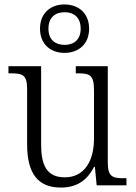

<svg xmlns="http://www.w3.org/2000/svg" viewBox="-20 -834 610 864"><path d="M270 -596C332 -596 381 -634 381 -705C381 -776 332 -814 270 -814C209 -814 160 -776 160 -705C160 -634 209 -596 270 -596ZM271 -632C230 -632 198 -654 198 -705C198 -757 230 -779 271 -779C311 -779 343 -757 343 -705C343 -654 311 -632 271 -632ZM254 10C323 10 371 -20 403 -83H407L415 0H549V-32H537C487 -32 465 -38 465 -103V-536H321V-504H329C384 -504 403 -497 403 -428V-210C403 -112 361 -36 272 -36C189 -36 165 -92 165 -186V-536H18V-504H28C82 -504 102 -497 102 -434V-185C102 -49 154 10 254 10Z"/></svg>

Font: Noto Serif Myanmar SemiCondensed Light
Style: Regular
Weight: 300
Width: 4
Designer: Ben Mitchell and the Monotype Design Team
Foundry: Monotype Imaging Inc.
Version: Version 2.106